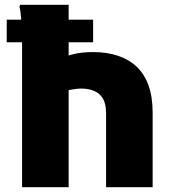

<svg xmlns="http://www.w3.org/2000/svg" viewBox="-20 -780 724 800"><path d="M368 -698V-604H8V-698ZM72 0V-595Q72 -615 71 -645Q70 -675 68 -704.5Q66 -734 61 -752L64 -760H266V-470L225 -535Q255 -547 288.5 -555Q322 -563 369 -563Q426 -563 472 -547.5Q518 -532 550 -501.5Q582 -471 599 -423.5Q616 -376 616 -310V0H422V-308Q422 -347 409 -369Q396 -391 372.5 -401Q349 -411 318 -411Q303 -411 283.5 -407.5Q264 -404 249 -401.5Q234 -399 230 -400L266 -482V0Z"/></svg>

Font: Kufam ExtraBold
Style: Regular
Weight: 800
Designer: Wael Morcos, Artur Schmal
Foundry: Original Type
Version: Version 1.300; ttfautohint (v1.8.3)